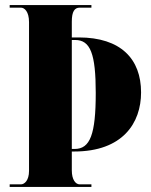

<svg xmlns="http://www.w3.org/2000/svg" viewBox="-20 -734 593 754"><path d="M18 0H339V-10H293C277 -10 262 -28 262 -65V-139H271C462 -139 534 -251 534 -371C534 -502 455 -587 289 -587H262V-649C262 -689 273 -704 293 -704H339V-714H18V-704H62C76 -704 94 -689 94 -647V-63C94 -25 76 -10 62 -10H18ZM273 -149H262V-577H275C335 -577 356 -523 356 -369C356 -206 334 -149 273 -149Z"/></svg>

Font: Noto Serif Display ExtraCondensed Black
Style: Regular
Weight: 900
Width: 2
Designer: Monotype Design Team
Foundry: Monotype Imaging Inc.
Version: Version 2.009